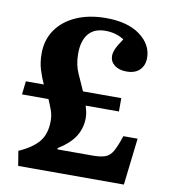

<svg xmlns="http://www.w3.org/2000/svg" viewBox="-81 -794 765 864"><g transform="rotate(10 301.0 -362.0)"><path d="M60 0 49 -67Q112 -95 140.5 -130.5Q169 -166 169 -224Q169 -251 160.5 -274Q152 -297 142 -320H21L28 -381H110Q97 -409 86.5 -442Q76 -475 76 -517Q76 -579 108 -625.5Q140 -672 198.5 -698Q257 -724 335 -724Q434 -724 490.5 -682Q547 -640 547 -579Q547 -545 526 -524Q505 -503 466 -503Q431 -503 410.5 -519.5Q390 -536 390 -561Q390 -575 397 -592Q404 -609 427 -643Q390 -667 342 -667Q290 -667 264 -635Q238 -603 238 -545Q238 -494 255.5 -456Q273 -418 289 -381H464V-320H312Q316 -307 319 -293.5Q322 -280 322 -265Q322 -220 299 -182Q276 -144 220 -109L222 -104H380Q418 -104 439 -111.5Q460 -119 473.5 -142.5Q487 -166 503 -214H568L543 0Z"/></g></svg>

Font: Literata 36pt
Style: Bold
Weight: 700
Designer: Latin by Veronika Burian and Jose Scaglione. Greek by Irene Vlachou. Cyrillic by Vera Evstafieva.
Foundry: TypeTogether
Version: Version 3.002